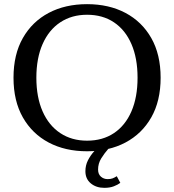

<svg xmlns="http://www.w3.org/2000/svg" viewBox="-20 -715 837 924"><path d="M399 13Q294 13 214.5 -29Q135 -71 90 -150Q45 -229 45 -341Q45 -453 90 -532Q135 -611 214.5 -653Q294 -695 399 -695Q504 -695 583.5 -653Q663 -611 708 -532Q753 -453 753 -341Q753 -229 708 -150Q663 -71 583.5 -29Q504 13 399 13ZM399 -38Q474 -38 528.5 -74.5Q583 -111 612.5 -179Q642 -247 642 -341Q642 -435 612.5 -503Q583 -571 528.5 -607.5Q474 -644 399 -644Q325 -644 270 -607.5Q215 -571 185 -503Q155 -435 155 -341Q155 -247 185 -179Q215 -111 270 -74.5Q325 -38 399 -38ZM482 189Q443 189 417 167.5Q391 146 391 109Q391 81 403 57Q415 33 434.5 11.5Q454 -10 476 -28L504 -2Q482 23 467 47.5Q452 72 452 101Q452 123 465.5 135Q479 147 498 147Q512 147 521.5 143.5Q531 140 542 133L559 165Q547 174 528 181.5Q509 189 482 189Z"/></svg>

Font: Montagu Slab
Style: Bold
Weight: 700
Designer: Florian Karsten
Foundry: Florian Karsten
Version: Version 1.000